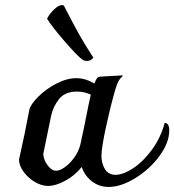

<svg xmlns="http://www.w3.org/2000/svg" viewBox="-20 -727 689 759"><path d="M649 -211Q649 -163 610.5 -110.5Q572 -58 515 -23Q458 12 410 12Q372 12 343.5 -10Q315 -32 303 -67Q276 -33 238 -12.5Q200 8 170 8Q144 8 118 -7.5Q92 -23 74 -47Q56 -71 55 -95Q78 -197 96 -293Q100 -313 130 -343.5Q160 -374 202 -396Q244 -418 282 -418Q317 -418 353 -397Q360 -414 364 -418.5Q368 -423 376 -424L463 -429L466 -427Q454 -417 448 -405Q442 -393 437 -377Q419 -316 400 -229.5Q381 -143 381 -110Q381 -82 394.5 -59Q408 -36 437 -36Q467 -36 506.5 -62Q546 -88 580.5 -135Q615 -182 631 -241Q649 -241 649 -211ZM298 -157 314 -232Q332 -324 339 -353Q313 -365 284 -365Q237 -365 213.5 -335.5Q190 -306 182 -269L151 -118Q153 -93 169 -72.5Q185 -52 202 -52Q216 -52 236 -66Q256 -80 273.5 -104Q291 -128 298 -157ZM301 -495Q281 -511 233.5 -566Q186 -621 166 -653Q176 -673 194 -690Q212 -707 226 -707Q232 -707 235 -700Q269 -634 291.5 -593.5Q314 -553 349 -499Q339 -486 323 -486Q311 -486 301 -495Z"/></svg>

Font: Charmonman
Style: Bold
Weight: 700
Designer: Ekaluck Peanpanawate
Foundry: Cadson Demak Co.,Ltd.
Version: Version 1.000; ttfautohint (v1.6)